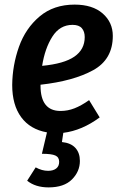

<svg xmlns="http://www.w3.org/2000/svg" viewBox="-20 -563 523 834"><path d="M470 -407Q470 -305 384.5 -258Q299 -211 156 -195V-191Q156 -81 243 -81Q274 -81 303.5 -92.5Q333 -104 367 -128L413 -53Q336 4 255 14L249 54Q288 58 307.5 79.5Q327 101 327 136Q327 182 292.5 216.5Q258 251 191 251Q134 251 98 222L135 164Q162 179 189 179Q211 179 224 169Q237 159 237 140Q237 120 220.5 112.5Q204 105 162 105L184 12Q111 -1 72 -54Q33 -107 33 -194Q34 -280 62.5 -360Q91 -440 152 -491.5Q213 -543 304 -543Q382 -543 426 -504.5Q470 -466 470 -407ZM348 -402Q348 -426 335.5 -440.5Q323 -455 295 -455Q240 -455 207.5 -404Q175 -353 163 -277Q258 -286 303 -317Q348 -348 348 -402Z"/></svg>

Font: Fira Sans Condensed Medium
Style: Italic
Weight: 500
Width: 3
Italic angle: -8°
Designer: bBox Type GmbH & Carrois Corporate GbR & Edenspiekermann AG
Foundry: bBox Type GmbH & Carrois Corporate GbR & Edenspiekermann AG
Version: Version 4.301